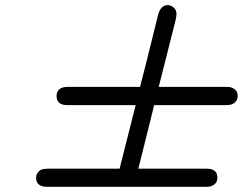

<svg xmlns="http://www.w3.org/2000/svg" viewBox="-20 -763 940 740"><path d="M119.1 -78.1Q119.1 -90.3 127.7 -100.6Q136.2 -110.8 150.9 -111.8Q155.8 -112.8 166 -112.8H440.9L502.9 -357.9H238.8Q197.8 -357.9 198 -393.1Q198.2 -428.2 242.2 -428.2H520Q522 -437 525.9 -452.4Q529.8 -467.8 535.9 -491Q542 -514.2 555.9 -570.6Q569.8 -627 587.9 -700.2Q597.7 -743.2 626 -743.2Q638.2 -743.2 648.2 -735.1Q658.2 -727.1 660.2 -712.9Q661.1 -705.1 657.2 -687L591.8 -428.2H855Q872.1 -428.2 882.1 -420.7Q892.1 -413.1 894 -406.5Q896 -399.9 896 -393.1Q896 -378.9 887.5 -370.4Q878.9 -361.8 870.1 -359.9Q862.3 -357.9 847.2 -357.9H574.2L513.2 -112.8H776.9Q817.9 -112.8 817.9 -78.1Q817.9 -71.3 815.4 -64.2Q813 -57.1 803 -50Q793 -43 776.9 -43H162.1Q119.1 -43 119.1 -78.1Z"/></svg>

Font: CMU Typewriter Text Variable Width
Style: Italic
Weight: 500
Italic angle: -14.04°
Version: Version 0.7.0